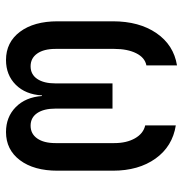

<svg xmlns="http://www.w3.org/2000/svg" viewBox="-5 -595 610 640"><g transform="rotate(90 300.0 -275.0)"><path d="M180 10Q121 10 86 -36.5Q51 -83 51 -162V-346Q51 -434 90.5 -491.5Q130 -549 198 -560V-458Q172 -453 157.5 -424Q143 -395 143 -351V-155Q143 -116 158.5 -94Q174 -72 201 -72Q228 -72 243 -94Q258 -116 258 -155V-345H342V-155Q342 -116 357 -94Q372 -72 399 -72Q426 -72 441.5 -94Q457 -116 457 -155V-351Q457 -392 441 -420Q425 -448 398 -454V-556Q468 -545 508.5 -488.5Q549 -432 549 -346V-162Q549 -83 514 -36.5Q479 10 420 10Q370 10 337 -22.5Q304 -55 300 -110H298Q295 -55 262.5 -22.5Q230 10 180 10Z"/></g></svg>

Font: Pitagon Sans Mono Medium
Style: Regular
Weight: 500
Monospace: yes
Designer: Travis Tran
Foundry: Pitagon
Version: Version 1.001; ttfautohint (v1.8.4.7-5d5b);gftools[0.9.26]